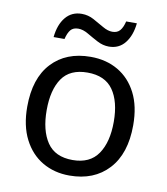

<svg xmlns="http://www.w3.org/2000/svg" viewBox="-83 -805 772 885"><g transform="rotate(10 302.5 -362.5)"><path d="M551 -269Q551 -136 483.5 -63Q416 10 301 10Q230 10 174.5 -22.5Q119 -55 87 -117.5Q55 -180 55 -269Q55 -402 122 -474Q189 -546 304 -546Q377 -546 432.5 -513.5Q488 -481 519.5 -419.5Q551 -358 551 -269ZM146 -269Q146 -174 183.5 -118.5Q221 -63 303 -63Q384 -63 422 -118.5Q460 -174 460 -269Q460 -364 422 -418Q384 -472 302 -472Q220 -472 183 -418Q146 -364 146 -269ZM119 -606Q125 -665 153.5 -699.5Q182 -734 229 -734Q259 -734 285.5 -719.5Q312 -705 336 -691Q360 -677 381 -677Q404 -677 416.5 -691.5Q429 -706 436 -735H486Q480 -677 452 -642Q424 -607 377 -607Q349 -607 322.5 -621Q296 -635 271.5 -649.5Q247 -664 225 -664Q201 -664 189 -649.5Q177 -635 170 -606Z"/></g></svg>

Font: Noto IKEA Simplified Chinese
Style: Regular
Weight: 400
Designer: Monotype Design Team
Foundry: Monotype Imaging Inc.
Version: Version 1.100